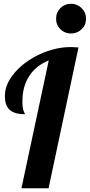

<svg xmlns="http://www.w3.org/2000/svg" viewBox="-20 -1000 477 1020"><path d="M278 -900Q278 -934 301 -957Q324 -980 357 -980Q390 -980 413.5 -957Q437 -934 437 -900Q437 -867 413.5 -844.5Q390 -822 357 -822Q324 -822 301 -844.5Q278 -867 278 -900ZM239 -679Q172 -652 135.5 -596.5Q99 -541 99 -461Q99 -424 106 -409.5Q113 -395 113 -393Q59 -393 32.5 -415.5Q6 -438 6 -490Q6 -554 58.5 -614.5Q111 -675 193 -712.5Q275 -750 357 -750Q371 -750 397 -748L238 0H94Z"/></svg>

Font: Lobster
Style: Regular
Weight: 400
Designer: Impallari Type
Foundry: Impallari Type
Version: Version 2.100